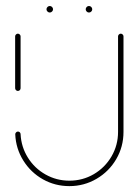

<svg xmlns="http://www.w3.org/2000/svg" viewBox="-20 -633 471 653"><path d="M40.7 -323.7Q37 -323.7 34.3 -326.5Q31.5 -329.3 31.5 -333V-509.3Q31.5 -513 34.3 -515.7Q37 -518.5 40.7 -518.5Q44.4 -518.5 47.2 -515.7Q50 -513 50 -509.3V-333Q50 -329.3 47.4 -326.5Q44.8 -323.7 40.7 -323.7ZM390.7 -518.5Q394.4 -518.5 397.2 -515.7Q400 -513 400 -509.3V-184.4Q400 -134.1 375.4 -91.9Q350.7 -49.6 308.3 -24.8Q265.9 0 215.9 0Q167 0 125.7 -23.3Q84.4 -46.7 59.3 -87Q34.1 -127.4 31.9 -175.6Q31.5 -179.3 34.3 -182.4Q37 -185.6 41.1 -185.6Q44.8 -185.6 47.4 -183Q50 -180.4 50 -176.7Q52.2 -133.3 74.8 -97Q97.4 -60.7 134.8 -39.6Q172.2 -18.5 215.9 -18.5Q261.1 -18.5 299.1 -40.7Q337 -63 359.3 -101.1Q381.5 -139.3 381.5 -184.4V-509.3Q381.5 -513 384.3 -515.7Q387 -518.5 390.7 -518.5ZM271.5 -601.5Q271.5 -605.9 274.8 -609.3Q278.1 -612.6 282.6 -612.6Q287 -612.6 290.4 -609.3Q293.7 -605.9 293.7 -601.5Q293.7 -597 290.4 -593.7Q287 -590.4 282.6 -590.4Q278.1 -590.4 274.8 -593.7Q271.5 -597 271.5 -601.5ZM138.1 -601.5Q138.1 -605.9 141.5 -609.3Q144.8 -612.6 149.3 -612.6Q153.7 -612.6 157 -609.3Q160.4 -605.9 160.4 -601.5Q160.4 -597 157 -593.7Q153.7 -590.4 149.3 -590.4Q144.8 -590.4 141.5 -593.7Q138.1 -597 138.1 -601.5Z"/></svg>

Font: 26F Galaxy Sans Hairline
Style: Regular
Weight: 50
Designer: C₂₉H₂₅N₃O₅
Version: Version 1.100